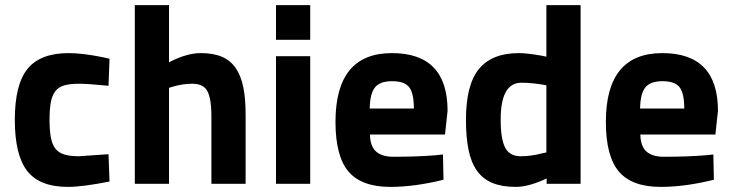

<svg xmlns="http://www.w3.org/2000/svg" viewBox="-20 -720 2866 752"><path d="M249 -512Q303 -512 382 -496L409 -490L405 -384Q365 -388 336 -390Q307 -392 288 -392Q254 -392 231.5 -385.5Q209 -379 196.5 -362.5Q184 -346 179 -319Q174 -292 174 -251Q174 -210 179 -182.5Q184 -155 196.5 -138.5Q209 -122 231.5 -115Q254 -108 289 -108L405 -116L409 -9Q303 12 246 12Q135 12 86.5 -50.5Q38 -113 38 -251Q38 -389 88 -450.5Q138 -512 249 -512Z M642 -376V0H508V-700H642V-476Q711 -512 766 -512Q816 -512 849.5 -497.5Q883 -483 903.5 -453Q924 -423 933 -378Q942 -333 942 -271V0H808V-268Q808 -331 793 -361.5Q778 -392 733 -392Q694 -392 655 -380Z M1195 0V-500H1061V0ZM1195 -564V-700H1061V-564Z M1723 -193H1429Q1430 -147 1453 -126.5Q1476 -106 1521 -106Q1614 -106 1687 -112L1715 -115L1717 -16Q1604 12 1509 12Q1396 12 1345 -48Q1294 -108 1294 -243Q1294 -512 1515 -512Q1733 -512 1733 -286ZM1428 -295H1601Q1601 -355 1582.5 -378.5Q1564 -402 1516 -402Q1468 -402 1448.5 -377.5Q1429 -353 1428 -295Z M2120 -700H2254V0H2121V-21Q2051 12 2000 12Q1946 12 1908.5 -3.5Q1871 -19 1848 -51.5Q1825 -84 1815 -133.5Q1805 -183 1805 -251Q1805 -388 1856 -450Q1907 -512 2012 -512Q2028 -512 2050 -509.5Q2072 -507 2101 -502L2120 -498ZM2106 -120 2120 -123V-386Q2067 -396 2022 -396Q1941 -396 1941 -252Q1941 -174 1959 -141Q1977 -108 2019 -108Q2060 -108 2106 -120Z M2782 -193H2488Q2489 -147 2512 -126.5Q2535 -106 2580 -106Q2673 -106 2746 -112L2774 -115L2776 -16Q2663 12 2568 12Q2455 12 2404 -48Q2353 -108 2353 -243Q2353 -512 2574 -512Q2792 -512 2792 -286ZM2487 -295H2660Q2660 -355 2641.5 -378.5Q2623 -402 2575 -402Q2527 -402 2507.5 -377.5Q2488 -353 2487 -295Z"/></svg>

Font: Sunflower
Style: Bold
Weight: 700
Designer: JIKJI
Foundry: JIKJI
Version: Version 1.00